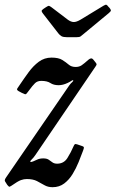

<svg xmlns="http://www.w3.org/2000/svg" viewBox="-56 -770 482 800"><path d="M26 -416Q44.5 -443.5 63.5 -469.5Q82.5 -495.5 105.8 -512.8Q129 -530 158.5 -530Q188 -530 203.5 -520.2Q219 -510.5 230.2 -500.8Q241.5 -491 259 -491Q274 -491 284.2 -498Q294.5 -505 313 -521.5Q325 -531.5 332.5 -522L342.5 -509.5Q346.5 -504.5 346.5 -501.8Q346.5 -499 341.5 -492L91 -123.5Q83.5 -112.5 76 -105.5Q68.5 -98.5 70.5 -96Q73 -93.5 82.2 -97.5Q91.5 -101.5 99 -105Q109.5 -110 124.5 -110Q139 -110 147 -104.5Q155 -99 162.5 -93.5Q170 -88 182 -88Q210 -88 224.8 -111.5Q239.5 -135 250 -159.5Q253 -166.5 255.5 -168.8Q258 -171 265.5 -168.5L287.5 -161Q293 -159 293.5 -155.8Q294 -152.5 290 -142Q282 -120.5 271.5 -94.5Q261 -68.5 246.5 -44.8Q232 -21 211.5 -5.5Q191 10 163 10Q143.5 10 129 1.5Q114.5 -7 98 -15.5Q81.5 -24 55.5 -24Q43.5 -24 31 -19.5Q18.5 -15 -8.5 4Q-16 9 -18.2 7.8Q-20.5 6.5 -26 0L-31 -8Q-36.5 -15 -36 -19.5Q-35.5 -24 -30.5 -31L232.5 -414Q238.5 -422.5 244.5 -427.5Q250.5 -432.5 249 -435Q247.5 -437.5 242.5 -433.8Q237.5 -430 226 -424.5Q206 -415 188.5 -415Q167.5 -415 154 -424Q140.5 -433 116 -433Q100 -433 90 -423.5Q80 -414 64 -392Q55.5 -380.5 52.5 -378Q49.5 -375.5 36 -382.5L22 -390Q12 -395.5 16.2 -401.5Q20.5 -407.5 26 -416ZM187.5 -630.5 123 -713.5Q118 -720 117.5 -723.8Q117 -727.5 125 -733L135.5 -740Q145 -746.5 148.5 -745.5Q152 -744.5 159.5 -739L226.5 -688Q239.5 -678.5 251 -678.2Q262.5 -678 279.5 -688L375 -746Q384 -751.5 387.5 -750Q391 -748.5 396 -741.5L400 -737.5Q405.5 -731 406 -727Q406.5 -723 398 -716L290.5 -627Q284 -621.5 279.5 -618.2Q275 -615 263 -615H223Q207.5 -615 200.2 -619.2Q193 -623.5 187.5 -630.5Z"/></svg>

Font: Besley* Condensed
Style: Italic
Weight: 400
Width: 3
Italic angle: -13°
Designer: Owen Earl
Foundry: indestructible type*
Version: Version 3.000; ttfautohint (v1.8.3)